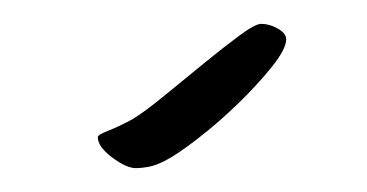

<svg xmlns="http://www.w3.org/2000/svg" viewBox="-20 -537 308 161"><path d="M220 -504Q220 -496 208 -481Q196 -466 179.5 -450Q163 -434 145.5 -420.5Q128 -407 118 -402Q110 -398 104 -397Q98 -396 94 -396Q86 -396 74 -405Q62 -414 62 -422Q62 -424 71 -427.5Q80 -431 91 -437Q101 -443 117.5 -456.5Q134 -470 150.5 -483.5Q167 -497 180.5 -507Q194 -517 199 -517Q206 -517 213 -513Q220 -509 220 -504Z"/></svg>

Font: Reenie Beanie
Style: Regular
Weight: 500
Designer: James Grieshaber
Foundry: James Grieshaber
Version: Version 1.000